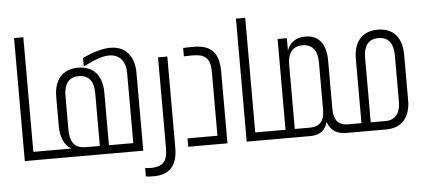

<svg xmlns="http://www.w3.org/2000/svg" viewBox="-54 -823 2405 1093"><g transform="rotate(-5 1148.0 -276.5)"><path d="M203 -44C203 -47 201 -48 198 -48H112V-703H59V0H198C201 0 203 -2 203 -5Z M196 -48C194 -48 193 -47 193 -45V-3C193 -1 194 0 196 0H736V-445C736 -537 689 -600 600 -600C554 -600 496 -583 440 -555V-507C510 -543 555 -557 589 -557C651 -557 683 -513 683 -449V-48H544V-348C544 -438 503 -503 407 -503C313 -503 269 -440 269 -348V-181C269 -122 287 -73 329 -48ZM492 -48 407 -49C347 -49 322 -90 322 -152V-351C322 -413 347 -455 407 -455C467 -455 492 -413 492 -351Z M738 147C757 151 774 150 792 150C866 147 919 109 919 -2V-522H866V1C866 71 838 97 786 101C771 102 755 102 738 99Z M993 -48V0H1217V-412C1217 -530 1160 -564 1073 -564C1059 -564 1036 -564 1013 -563V-515C1024 -515 1051 -516 1063 -516C1130 -516 1164 -494 1164 -415V-48Z M1471 -44C1471 -47 1469 -48 1466 -48H1380V-703H1327V0H1466C1469 0 1471 -2 1471 -5Z M1465 -48C1463 -48 1461 -47 1461 -44V-4C1461 -1 1463 0 1465 0H1693C1749 0 1778 -29 1790 -72C1805 -27 1838 0 1896 0H1917C1919 0 1920 -1 1920 -3V-45C1920 -47 1919 -48 1917 -48H1911C1853 -48 1829 -82 1829 -143V-419C1829 -507 1793 -567 1711 -567C1658 -567 1623 -542 1606 -496V-567H1553V-48ZM1606 -48V-420C1607 -479 1633 -519 1691 -519C1750 -519 1776 -477 1776 -415V-143C1776 -82 1751 -48 1693 -48Z M2125 -570C2031 -570 1987 -507 1987 -415V-48H1914C1912 -48 1911 -47 1911 -45V-3C1911 -1 1912 0 1914 0H2125C2219 0 2263 -64 2263 -155V-415C2263 -507 2219 -570 2125 -570ZM2040 -48V-418C2040 -480 2065 -522 2125 -522C2184 -522 2210 -480 2210 -418V-152C2210 -90 2184 -48 2125 -48Z"/></g></svg>

Font: Modon Arabic
Style: Regular
Weight: 400
Designer: Ahmedzaza
Foundry: Ahmedzaza
Version: Version 2.010